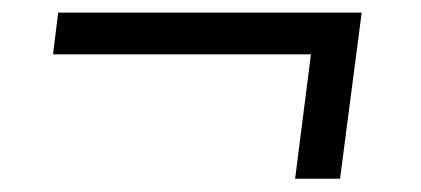

<svg xmlns="http://www.w3.org/2000/svg" viewBox="-20 -360 652 297"><path d="M70 -340.5H539.5L506 -83.5H436.5L461 -276H62Z"/></svg>

Font: Merriweather 60pt Medium
Style: Italic
Weight: 500
Italic angle: -7.8°
Version: Version 2.101